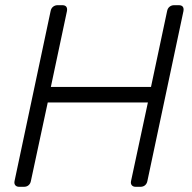

<svg xmlns="http://www.w3.org/2000/svg" viewBox="-20 -720 741 740"><path d="M54 0Q44 0 39 -6Q34 -12 36 -22L175 -677Q177 -688 184.5 -694Q192 -700 202 -700H220Q231 -700 235.5 -694Q240 -688 238 -677L176 -385H562L624 -677Q626 -688 633.5 -694Q641 -700 651 -700H669Q680 -700 684.5 -694Q689 -688 687 -677L548 -22Q546 -12 539 -6Q532 0 521 0H503Q493 0 488 -6Q483 -12 485 -22L550 -325H164L99 -22Q97 -12 90 -6Q83 0 72 0Z"/></svg>

Font: Rubik Light Light
Style: Italic
Weight: 300
Italic angle: -12°
Version: Version 2.104